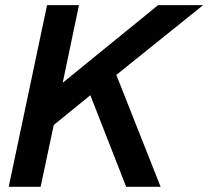

<svg xmlns="http://www.w3.org/2000/svg" viewBox="-20 -723 806 743"><path d="M13.7 0 162.1 -703.1H285.6L222.7 -402.8L591.8 -703.1H766.1L430.2 -433.1L601.6 0H468.3L329.6 -354.5L188 -239.3L137.2 0Z"/></svg>

Font: Schibsted Grotesk SemiBold
Style: Italic
Weight: 600
Italic angle: -12°
Designer: Bakken & Baeck AS, Henrik Kongsvoll
Foundry: Schibsted ASA
Version: Version 1.100;gftools[0.9.25]